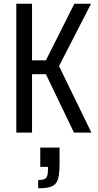

<svg xmlns="http://www.w3.org/2000/svg" viewBox="-20 -708 524 1025"><path d="M67 0V-688H151V-386H225L377 -688H466L295 -355L468 0H375L225 -312H151V0ZM184 297V253Q206 253 217 248Q228 243 232 231.5Q236 220 236 200V183H195V80H298V161Q298 202 294 228.5Q290 255 278.5 270Q267 285 244.5 291Q222 297 184 297Z"/></svg>

Font: Saira Condensed Medium
Style: Regular
Weight: 500
Width: 3
Designer: Hector Gatti with collaboration of the Omnibus-Type team
Foundry: Omnibus-Type
Version: Version 1.101